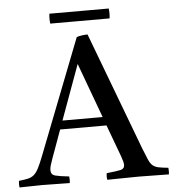

<svg xmlns="http://www.w3.org/2000/svg" viewBox="-79 -875 839 928"><g transform="rotate(-5 340.5 -411.0)"><path d="M-22 1Q-24 -15 -22 -31Q6 -34 23 -38Q40 -42 52 -52.5Q64 -63 75 -84.5Q86 -106 101 -145L317 -699Q328 -703 343.5 -705Q359 -707 370 -707L585 -136Q599 -100 608 -79.5Q617 -59 628 -50Q639 -41 656 -37.5Q673 -34 703 -31Q705 -15 703 1Q668 1 631 0Q594 -1 557 -1Q519 -1 480.5 0Q442 1 404 1Q401 -14 404 -31Q453 -36 472 -40.5Q491 -45 491 -64Q491 -72 488 -82Q485 -92 480 -107L423 -261H198L148 -123Q141 -104 137.5 -91.5Q134 -79 134 -69Q134 -47 154.5 -41.5Q175 -36 222 -31Q224 -14 222 1Q188 1 155 0Q122 -1 88 -1Q60 -1 34 0Q8 1 -22 1ZM213 -303H408L310 -569ZM195 -823H483Q486 -799 483 -775H195Q192 -799 195 -823Z"/></g></svg>

Font: Tiro Gurmukhi
Style: Regular
Weight: 400
Designer: Gurmukhi: John Hudson & Fiona Ross. Latin: John Hudson.
Foundry: Tiro Typeworks Ltd.
Version: Version 1.52